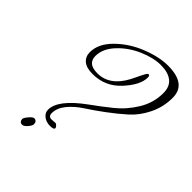

<svg xmlns="http://www.w3.org/2000/svg" viewBox="-208 -839 986 986"><g transform="rotate(45 285.0 -345.5)"><path d="M254 -81Q254 -70 226 -70Q198 -70 179 -85Q160 -100 160 -122Q160 -194 286 -286Q339 -324 392 -366.5Q445 -409 482 -470Q519 -531 519 -601Q519 -648 490 -671Q461 -694 408 -694Q355 -694 291.5 -666.5Q228 -639 182.5 -590.5Q137 -542 137 -489Q137 -433 207 -433Q296 -433 349 -533Q355 -544 361.5 -558Q368 -572 372.5 -581Q377 -590 382 -599Q390 -616 397 -616Q406 -616 406 -601Q406 -547 344.5 -480Q283 -413 192 -413Q147 -413 125 -432Q103 -451 103 -483Q103 -544 159.5 -600Q216 -656 294 -687Q372 -718 436 -718Q570 -718 570 -618Q570 -551 541.5 -493Q513 -435 470.5 -397Q428 -359 378 -322Q328 -285 285.5 -257.5Q243 -230 214.5 -195Q186 -160 186 -123Q186 -99 208 -99L236 -101Q240 -101 247 -94Q254 -87 254 -81ZM141.5 -41Q151 -41 156.5 -35Q162 -29 162 -18Q162 -7 147 10Q132 27 121 27Q110 27 105 20.5Q100 14 100 5.5Q100 -3 116 -22Q132 -41 141.5 -41Z"/></g></svg>

Font: Mrs Saint Delafield
Style: Regular
Weight: 400
Designer: Alejandro Paul
Foundry: Alejandro Paul
Version: Version 1.001